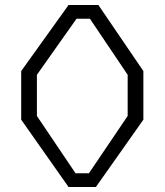

<svg xmlns="http://www.w3.org/2000/svg" viewBox="-20 -750 660 770"><path d="M65 -270V-465L255 -730H374.5L555 -465V-270L364.5 0H255ZM336.5 -55 492 -285V-450L340.5 -675H287L128 -450V-285L283 -55Z"/></svg>

Font: Monaspace Krypton Var ExLight
Style: Regular
Weight: 200
Designer: Riley Cran and the Lettermatic Team
Version: Version 1.200 (Monaspace Krypton Var)